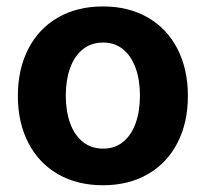

<svg xmlns="http://www.w3.org/2000/svg" viewBox="-20 -557 630 588"><path d="M34.7 -263.2Q34.7 -344.9 66.5 -406.9Q98.2 -468.9 157.1 -503.1Q216.1 -537.3 295.2 -537.3Q374.3 -537.3 433.2 -503.1Q492.1 -468.9 523.7 -406.9Q555.4 -344.9 555.4 -263.2Q555.4 -181.9 523.7 -120Q492.1 -58.1 433.2 -23.9Q374.3 10.3 295.2 10.3Q216.1 10.3 157.1 -23.9Q98.2 -58.1 66.5 -120Q34.7 -181.9 34.7 -263.2ZM408.6 -264Q408.6 -311.1 395.6 -347.9Q382.6 -384.7 357.3 -405.7Q332 -426.7 296 -426.7Q259.2 -426.7 233.5 -405.9Q207.7 -385.1 194.6 -348.2Q181.5 -311.3 181.5 -264Q181.5 -216.9 194.6 -180.2Q207.7 -143.6 233.5 -122.7Q259.2 -101.8 296 -101.8Q332 -101.8 357.3 -122.7Q382.6 -143.6 395.6 -180.3Q408.6 -217.1 408.6 -264Z"/></svg>

Font: Pretendard Variable
Style: Regular
Weight: 400
Designer: Base glyphs from Inter by Rasmus Andersson; Hangul glyphs from Noto Sans CJK(Source Han Sans) by Jang Soo-young and Kang
Foundry: Kil Hyung-jin
Version: Version 1.100;FEAKit 1.0